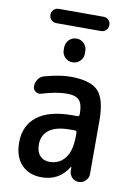

<svg xmlns="http://www.w3.org/2000/svg" viewBox="-95 -926 691 996"><g transform="rotate(10 250.0 -428.0)"><path d="M368.2 -791H131.8Q116.2 -791 105.5 -802.2Q94.7 -813.5 94.7 -829.1Q94.7 -844.7 105.5 -855.5Q116.2 -866.2 131.8 -866.2H368.2Q383.8 -866.2 394.5 -855.5Q405.3 -844.7 405.3 -829.1Q405.3 -813.5 394.5 -802.2Q383.8 -791 368.2 -791ZM194.3 -673.8Q194.3 -697.3 210.4 -713.9Q226.6 -730.5 250 -730.5Q273.4 -730.5 289.6 -713.9Q305.7 -697.3 305.7 -673.8V-661.1Q305.7 -637.7 289.6 -621.6Q273.4 -605.5 250 -605.5Q226.6 -605.5 210.4 -621.6Q194.3 -637.7 194.3 -661.1ZM297.9 -259.8Q224.6 -259.8 188.5 -232.4Q152.3 -205.1 152.3 -155.3Q152.3 -117.2 171.4 -96.7Q190.4 -76.2 221.7 -76.2Q273.4 -76.2 303.7 -115.2Q334 -154.3 334 -232.4V-249Q334 -259.8 323.2 -259.8ZM195.3 9.8Q128.9 9.8 89.4 -31.7Q49.8 -73.2 49.8 -148.4Q49.8 -237.3 112.3 -286.1Q174.8 -335 297.9 -335H323.2Q334 -335 334 -345.7V-351.6Q334 -400.4 315.4 -420.4Q296.9 -440.4 250 -440.4Q195.3 -440.4 119.1 -417Q102.5 -412.1 88.9 -421.9Q75.2 -431.6 75.2 -448.2Q75.2 -469.7 87.4 -486.8Q99.6 -503.9 120.1 -508.8Q200.2 -530.3 252 -530.3Q358.4 -530.3 399.4 -487.8Q440.4 -445.3 440.4 -332V-49.8Q440.4 -30.3 425.3 -15.1Q410.2 0 389.6 0Q368.2 0 354 -14.6Q339.8 -29.3 338.9 -49.8V-69.3Q338.9 -70.3 337.9 -70.3Q335.9 -70.3 335.9 -69.3Q288.1 9.8 195.3 9.8Z"/></g></svg>

Font: Rounded-X Mgen+ 2m medium
Style: Regular
Weight: 500
Designer: [Source Han Sans]
Ryoko NISHIZUKA  (kana & ideographs); Paul D. Hunt (Latin, Greek & Cyrillic); Wenlong ZHANG  (bopomofo
Version: Version 1.059.20150602